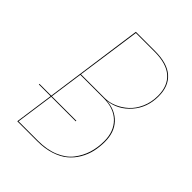

<svg xmlns="http://www.w3.org/2000/svg" viewBox="-196 -784 888 888"><g transform="rotate(45 248.0 -340.0)"><path d="M299.3 -359.9Q357.4 -356 392.3 -318.8Q427.2 -281.7 427.2 -219.2Q427.2 -185.5 420.2 -154.8Q413.1 -124 396.5 -95.5Q379.9 -66.9 354.7 -45.9Q329.6 -24.9 291 -12.5Q252.4 0 204.1 0H73.2L100.1 -190.9H23.4V-194.8H100.6L168.5 -680.2H293.9Q374.5 -680.2 414.3 -645Q454.1 -609.9 454.1 -543.9Q454.1 -469.7 409.2 -418.5Q364.3 -367.2 299.3 -359.9ZM172.4 -676.3 127.9 -361.8H284.2Q312.5 -361.8 341.3 -374Q370.1 -386.2 394.5 -408.2Q418.9 -430.2 434.6 -465.6Q450.2 -501 450.2 -543.5Q450.2 -607.9 411.4 -642.1Q372.6 -676.3 294.4 -676.3ZM205.1 -3.9Q263.7 -3.9 307.4 -22.2Q351.1 -40.5 375.5 -72Q399.9 -103.5 411.4 -140.1Q422.9 -176.8 422.9 -219.2Q422.9 -282.7 385 -320.3Q347.2 -357.9 280.8 -357.9H127.4L104.5 -194.8H264.6V-190.9H104L77.6 -3.9Z"/></g></svg>

Font: Fira Sans Compressed Four
Style: Italic
Weight: 100
Width: 3
Italic angle: -8°
Designer: Carrois Corporate & Edenspiekermann AG
Foundry: Carrois Corporate GbR & Edenspiekermann AG
Version: Version 4.203;PS 004.203;hotconv 1.0.88;makeotf.lib2.5.64775